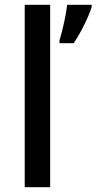

<svg xmlns="http://www.w3.org/2000/svg" viewBox="-20 -846 402 800"><path d="M189 -66V-826H83V-66ZM362 -817V-826H260C255 -783 240 -717 228 -678V-666H287C319 -713 350 -778 362 -817Z"/></svg>

Font: Noto Sans Malayalam UI Medium
Style: Regular
Weight: 500
Designer: Jelle Bosma - Monotype Design Team
Foundry: Monotype Imaging Inc.
Version: Version 2.104